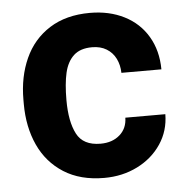

<svg xmlns="http://www.w3.org/2000/svg" viewBox="-45 -581 611 635"><g transform="rotate(-5 261.0 -264.0)"><path d="M362.8 -182.6H495.6Q495.1 -127.4 465.8 -83.7Q436.5 -40 386.7 -15.1Q336.9 9.8 276.4 9.8Q197.3 9.8 142.3 -25.1Q87.4 -60.1 59.8 -120.4Q32.2 -180.7 32.2 -257.3V-271Q32.2 -347.2 59.6 -407.7Q86.9 -468.3 141.8 -503.2Q196.8 -538.1 275.9 -538.1Q340.3 -538.1 389.9 -512.9Q439.5 -487.8 467.3 -440.9Q495.1 -394 495.6 -331.5H362.8Q362.3 -357.4 351.8 -378.7Q341.3 -399.9 321.3 -412.1Q301.3 -424.3 273.4 -424.3Q233.9 -424.3 212.2 -404.1Q190.4 -383.8 182.1 -347.7Q173.8 -311.5 173.8 -257.3Q173.8 -186 195.1 -145Q216.3 -104 273.9 -104Q313 -104 337.6 -125.5Q362.3 -147 362.8 -182.6Z"/></g></svg>

Font: Mardoto
Style: Bold
Weight: 700
Designer: Christian Robertson, Vahan Hovhannisyan
Foundry: Google
Version: Version 1.000